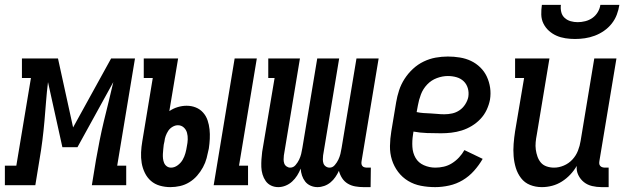

<svg xmlns="http://www.w3.org/2000/svg" viewBox="-67 -760 2587 788"><path d="M-47 0V-80H0L60 -440H23V-520H171L233 -237L389 -520H487L414 -80H451V0H310L327 -104Q334 -144 342 -184Q350 -224 359.5 -263.5Q369 -303 379 -343Q389 -383 398 -423L251 -156H189L130 -423Q125 -383 122 -343Q119 -303 115.5 -263.5Q112 -224 107 -184Q102 -144 95 -104L78 0Z M810 0 896 -520H987L914 -80H951V0ZM632 8Q610 8 589 2Q568 -4 552.5 -17.5Q537 -31 527.5 -50.5Q518 -70 514.5 -91Q511 -112 512 -134.5Q513 -157 517 -180L560 -440H523V-520H664L628 -304Q644 -315 662.5 -320.5Q681 -326 699 -326Q719 -326 736.5 -319Q754 -312 766.5 -298Q779 -284 785 -266Q791 -248 793 -229Q795 -210 794 -190Q793 -170 790 -150Q786 -130 781 -111Q776 -92 766 -73.5Q756 -55 742 -39Q728 -23 710 -12Q692 -1 672 3.5Q652 8 632 8ZM635 -72Q649 -72 662 -81.5Q675 -91 682.5 -104Q690 -117 694 -131.5Q698 -146 700 -160Q703 -174 703.5 -188Q704 -202 700.5 -215Q697 -228 687 -237Q677 -246 663 -246Q652 -246 641 -239.5Q630 -233 623.5 -223Q617 -213 613 -202Q609 -191 608 -180L605 -166Q604 -157 603 -147.5Q602 -138 601.5 -128.5Q601 -119 602 -109.5Q603 -100 606.5 -91.5Q610 -83 617.5 -77.5Q625 -72 635 -72Z M1075 8Q1059 8 1045.5 1.5Q1032 -5 1023.5 -17Q1015 -29 1010.5 -44Q1006 -59 1005.5 -74.5Q1005 -90 1006 -106Q1007 -122 1009 -137L1060 -440H1034V-520H1164L1098 -122Q1097 -114 1097 -105.5Q1097 -97 1099.5 -89.5Q1102 -82 1109 -77Q1116 -72 1124 -72Q1137 -72 1146 -82.5Q1155 -93 1160.5 -104.5Q1166 -116 1169 -128Q1172 -140 1174 -153L1235 -520H1325L1259 -122Q1258 -114 1258 -105.5Q1258 -97 1260.5 -89.5Q1263 -82 1270 -77Q1277 -72 1286 -72Q1298 -72 1307 -82.5Q1316 -93 1321.5 -104.5Q1327 -116 1330 -128Q1333 -140 1335 -153L1396 -520H1487L1417 -99Q1416 -93 1416.5 -88Q1417 -83 1420 -79Q1423 -75 1428.5 -73.5Q1434 -72 1439 -72H1455L1454 8H1425Q1408 8 1391 5Q1374 2 1360 -6.5Q1346 -15 1337 -29Q1328 -43 1324 -59Q1318 -46 1309.5 -33.5Q1301 -21 1289.5 -11.5Q1278 -2 1264 3Q1250 8 1236 8Q1221 8 1207.5 2Q1194 -4 1185.5 -15Q1177 -26 1172.5 -39.5Q1168 -53 1167 -68Q1161 -53 1152.5 -39.5Q1144 -26 1132 -15Q1120 -4 1105 2Q1090 8 1075 8Z M1719 8Q1689 8 1660.5 2.5Q1632 -3 1608 -17.5Q1584 -32 1567 -54.5Q1550 -77 1541.5 -104Q1533 -131 1533.5 -161Q1534 -191 1539 -221L1559 -341Q1563 -365 1571 -389.5Q1579 -414 1593.5 -436.5Q1608 -459 1628 -477.5Q1648 -496 1672 -507.5Q1696 -519 1721 -523.5Q1746 -528 1771 -528Q1796 -528 1820.5 -524Q1845 -520 1866 -510Q1887 -500 1904 -483.5Q1921 -467 1931 -445.5Q1941 -424 1944.5 -400Q1948 -376 1944 -351Q1940 -330 1930.5 -309.5Q1921 -289 1905 -272Q1889 -255 1869 -243Q1849 -231 1828 -224.5Q1807 -218 1785.5 -215.5Q1764 -213 1743 -213Q1714 -213 1685.5 -214Q1657 -215 1630 -220L1628 -207Q1624 -182 1625.5 -157Q1627 -132 1638.5 -112Q1650 -92 1672.5 -82Q1695 -72 1720 -72Q1737 -72 1754.5 -76Q1772 -80 1788 -90Q1804 -100 1817 -114Q1830 -128 1839 -144L1914 -108Q1899 -82 1878.5 -59Q1858 -36 1832 -20.5Q1806 -5 1776.5 1.5Q1747 8 1719 8ZM1757 -291Q1773 -291 1789 -294.5Q1805 -298 1819 -307.5Q1833 -317 1842.5 -332Q1852 -347 1855 -362Q1858 -381 1853 -398Q1848 -415 1836 -426.5Q1824 -438 1807 -443Q1790 -448 1771 -448Q1749 -448 1726 -439.5Q1703 -431 1686 -413Q1669 -395 1660.5 -372.5Q1652 -350 1648 -327L1643 -300Q1657 -297 1671.5 -296Q1686 -295 1700 -294.5Q1714 -294 1728 -292.5Q1742 -291 1757 -291Z M2157 8Q2131 8 2108.5 -1Q2086 -10 2071.5 -29Q2057 -48 2050 -71Q2043 -94 2041 -119Q2039 -144 2041 -169.5Q2043 -195 2047 -221L2084 -440H2047V-520H2188L2136 -207Q2133 -192 2131.5 -176.5Q2130 -161 2132 -146Q2134 -131 2139 -117Q2144 -103 2153 -92.5Q2162 -82 2176.5 -77Q2191 -72 2207 -72Q2227 -72 2247 -80.5Q2267 -89 2282 -105Q2297 -121 2305 -141.5Q2313 -162 2316 -182L2372 -520H2463L2393 -99Q2392 -93 2392.5 -88Q2393 -83 2396.5 -79Q2400 -75 2405.5 -73.5Q2411 -72 2416 -72H2431V8H2402Q2382 8 2363 3.5Q2344 -1 2329.5 -12.5Q2315 -24 2306.5 -41.5Q2298 -59 2300 -79Q2289 -60 2273.5 -43.5Q2258 -27 2239 -15Q2220 -3 2199 2.5Q2178 8 2157 8ZM2293 -600Q2273 -600 2253.5 -603Q2234 -606 2217 -613.5Q2200 -621 2186 -633.5Q2172 -646 2163.5 -663Q2155 -680 2154.5 -700Q2154 -720 2157 -740H2235Q2233 -725 2236.5 -710.5Q2240 -696 2250.5 -686.5Q2261 -677 2275 -673Q2289 -669 2304 -669Q2319 -669 2335 -673Q2351 -677 2364.5 -686.5Q2378 -696 2386.5 -710.5Q2395 -725 2397 -740H2475Q2472 -720 2464.5 -700Q2457 -680 2443.5 -663Q2430 -646 2412 -633.5Q2394 -621 2374 -613.5Q2354 -606 2333.5 -603Q2313 -600 2293 -600Z"/></svg>

Font: Iosevka Curly Slab Medium
Style: Italic
Weight: 500
Italic angle: -9°
Monospace: yes
Designer: Belleve Invis
Foundry: Belleve Invis
Version: Version 22.1.2; ttfautohint (v1.8.4)